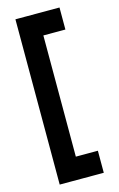

<svg xmlns="http://www.w3.org/2000/svg" viewBox="-139 -745 654 1052"><g transform="rotate(-15 187.5 -219.0)"><path d="M250 250H187.5H125H62.5V187.5V125V62.5V0V-62.5V-125V-187.5V-250V-312.5V-375V-437.5V-500V-562.5V-625V-687.5H125H187.5H250H312.5V-625V-562.5H250H187.5V-500V-437.5V-375V-312.5V-250V-187.5V-125V-62.5V0V62.5V125H250H312.5V187.5V250Z"/></g></svg>

Font: PixelArmy
Style: Medium
Weight: 500
Version: Version 001.000